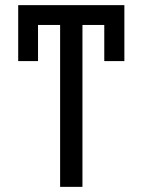

<svg xmlns="http://www.w3.org/2000/svg" viewBox="-20 -727 555 747"><path d="M300.8 0H213.9V-707H300.8ZM463.9 -629.9H50.8V-707H463.9ZM463.9 -489.3H385.7V-707H463.9ZM127.9 -489.3H50.8V-707H127.9Z"/></svg>

Font: Pretendard GOV Variable
Style: Regular
Weight: 400
Designer: Base glyphs from Inter by Rasmus Andersson; Hangul glyphs from Noto Sans CJK(Source Han Sans) by Jang Soo-young and Kang
Foundry: Kil Hyung-jin
Version: Version 1.307;Glyphs 3.2 (3192)